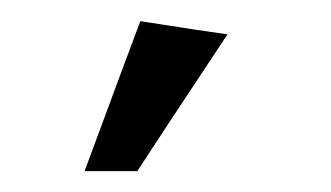

<svg xmlns="http://www.w3.org/2000/svg" viewBox="-20 -662 319 185"><path d="M199.2 -628.9Q177.7 -631.8 115.2 -641.6Q101.6 -605.5 61.5 -497.1Q74.2 -497.1 112.3 -497.1Q133.8 -530.3 199.2 -628.9Z"/></svg>

Font: TextaAlt
Style: Regular
Weight: 400
Designer: Daniel Hernandez & Miguel Hernandez
Version: Version 1.005;com.myfonts.easy.latinotype.texta.alt-regular.